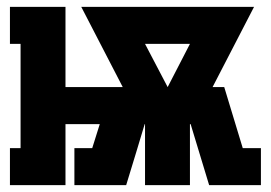

<svg xmlns="http://www.w3.org/2000/svg" viewBox="-20 -540 790 560"><path d="M9 0V-108H40V-412H9V-520H171V-286H338L217 -520H721L600 -286H634L688 -108H741V0H590L536 -178H534V0H403V-178H402L377 -95L348 0H197V-108H249L271 -178H171V0ZM469 -286 534 -412H403Z"/></svg>

Font: Iosevka Etoile Heavy
Style: Regular
Weight: 900
Designer: Belleve Invis
Foundry: Belleve Invis
Version: Version 22.1.2; ttfautohint (v1.8.4)